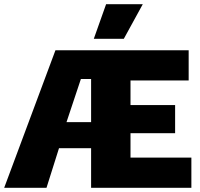

<svg xmlns="http://www.w3.org/2000/svg" viewBox="-27 -901 960 921"><path d="M599 -145H891V0H410V-190H256L196 0H-7L239 -660H878V-515H599V-397H813V-262H599ZM292 -315H410V-522H361ZM482 -881H658L567 -715H423Z"/></svg>

Font: Work Sans ExtraBold
Style: Regular
Weight: 800
Designer: Wei Huang
Foundry: Wei Huang
Version: Version 2.012; ttfautohint (v1.8.3)